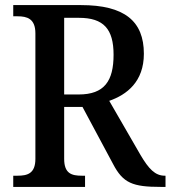

<svg xmlns="http://www.w3.org/2000/svg" viewBox="-20 -734 670 754"><path d="M32 0H314V-44H301C262 -44 232 -52 232 -110V-314H304L424 -90C463 -15 501 0 611 0H630V-44H627C589 -44 564 -71 532 -125L409 -338C478 -362 545 -413 545 -523C545 -651 469 -714 298 -714H32V-670H49C86 -670 119 -661 119 -603V-110C119 -52 87 -44 49 -44H32ZM289 -363H232V-664H290C387 -664 426 -620 426 -519C426 -416 390 -363 289 -363Z"/></svg>

Font: Noto Serif Ethiopic SemiCondensed Medium
Style: Regular
Weight: 500
Width: 4
Designer: Monotype Design Team
Foundry: Monotype Imaging Inc.
Version: Version 2.102